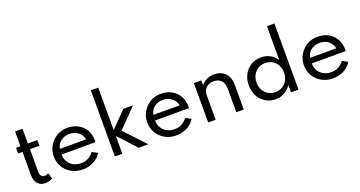

<svg xmlns="http://www.w3.org/2000/svg" viewBox="-46 -1596 4397 2347"><g transform="rotate(-20 2153.0 -422.0)"><path d="M244.5 16Q181.5 16 146.5 -25.8Q111.5 -67.5 111.5 -143V-438.5H54.5V-512H111.5V-703.5H208.5V-512H331.5V-438.5H208.5V-149Q208.5 -111 223.5 -90.5Q238.5 -70 266.5 -70Q294.5 -70 316.5 -86.5L341 -9Q321.5 2.5 295.8 9.2Q270 16 244.5 16Z M734 16Q653.5 16 589.5 -19.5Q525.5 -55 488.5 -116.2Q451.5 -177.5 451.5 -254.5Q451.5 -311.5 472.5 -361Q493.5 -410.5 531 -448.2Q568.5 -486 618 -507Q667.5 -528 724 -528Q804 -528 864.2 -495Q924.5 -462 958.2 -403Q992 -344 992 -266Q992 -259.5 991.5 -255.5Q991 -251.5 989.5 -245H549.5Q549.5 -191.5 573.8 -150.5Q598 -109.5 640.8 -86.2Q683.5 -63 739 -63Q791.5 -63 833 -84.5Q874.5 -106 905 -148.5L976 -111.5Q939.5 -51 875.8 -17.5Q812 16 734 16ZM554.5 -316.5H894.5Q887.5 -356 863.8 -385.8Q840 -415.5 804.2 -432.2Q768.5 -449 725.5 -449Q680.5 -449 644.2 -432.8Q608 -416.5 584.8 -386.8Q561.5 -357 554.5 -316.5Z M1153.5 0V-860H1250.5V-309L1450.5 -512H1576.5L1338 -268L1588.5 0H1464L1250.5 -231V0Z M1950 16Q1869.5 16 1805.5 -19.5Q1741.5 -55 1704.5 -116.2Q1667.5 -177.5 1667.5 -254.5Q1667.5 -311.5 1688.5 -361Q1709.5 -410.5 1747 -448.2Q1784.5 -486 1834 -507Q1883.5 -528 1940 -528Q2020 -528 2080.2 -495Q2140.5 -462 2174.2 -403Q2208 -344 2208 -266Q2208 -259.5 2207.5 -255.5Q2207 -251.5 2205.5 -245H1765.5Q1765.5 -191.5 1789.8 -150.5Q1814 -109.5 1856.8 -86.2Q1899.5 -63 1955 -63Q2007.5 -63 2049 -84.5Q2090.5 -106 2121 -148.5L2192 -111.5Q2155.5 -51 2091.8 -17.5Q2028 16 1950 16ZM1770.5 -316.5H2110.5Q2103.5 -356 2079.8 -385.8Q2056 -415.5 2020.2 -432.2Q1984.5 -449 1941.5 -449Q1896.5 -449 1860.2 -432.8Q1824 -416.5 1800.8 -386.8Q1777.5 -357 1770.5 -316.5Z M2367.5 0V-512H2464.5V-446Q2488 -481 2532 -504.5Q2576 -528 2636.5 -528Q2696 -528 2739.5 -503.2Q2783 -478.5 2806.8 -432Q2830.5 -385.5 2830.5 -321V0H2733.5V-301.5Q2733.5 -373.5 2699 -412Q2664.5 -450.5 2602 -450.5Q2559 -450.5 2528.2 -433.2Q2497.5 -416 2481 -387.2Q2464.5 -358.5 2464.5 -324.5V0Z M3242.5 16Q3171.5 16 3113.8 -19Q3056 -54 3022.2 -115.5Q2988.5 -177 2988.5 -256Q2988.5 -334.5 3021.8 -395.8Q3055 -457 3112.8 -492.5Q3170.5 -528 3244.5 -528Q3308.5 -528 3361.2 -499Q3414 -470 3445 -418.5V-860.5H3542V0H3445V-96Q3412 -43.5 3359 -13.8Q3306 16 3242.5 16ZM3268.5 -67.5Q3321 -67.5 3361.5 -91.8Q3402 -116 3425 -158.5Q3448 -201 3448 -255.5Q3448 -310.5 3425 -353.2Q3402 -396 3361.5 -420.2Q3321 -444.5 3269 -444.5Q3217 -444.5 3176.5 -420.2Q3136 -396 3112.8 -353.2Q3089.5 -310.5 3089.5 -255.5Q3089.5 -201 3112.5 -158.5Q3135.5 -116 3176 -91.8Q3216.5 -67.5 3268.5 -67.5Z M3988.5 16Q3908 16 3844 -19.5Q3780 -55 3743 -116.2Q3706 -177.5 3706 -254.5Q3706 -311.5 3727 -361Q3748 -410.5 3785.5 -448.2Q3823 -486 3872.5 -507Q3922 -528 3978.5 -528Q4058.5 -528 4118.8 -495Q4179 -462 4212.8 -403Q4246.5 -344 4246.5 -266Q4246.5 -259.5 4246 -255.5Q4245.5 -251.5 4244 -245H3804Q3804 -191.5 3828.2 -150.5Q3852.5 -109.5 3895.2 -86.2Q3938 -63 3993.5 -63Q4046 -63 4087.5 -84.5Q4129 -106 4159.5 -148.5L4230.5 -111.5Q4194 -51 4130.2 -17.5Q4066.5 16 3988.5 16ZM3809 -316.5H4149Q4142 -356 4118.2 -385.8Q4094.5 -415.5 4058.8 -432.2Q4023 -449 3980 -449Q3935 -449 3898.8 -432.8Q3862.5 -416.5 3839.2 -386.8Q3816 -357 3809 -316.5Z"/></g></svg>

Font: Spartan Thin Medium
Style: Regular
Weight: 500
Version: Version 1.004